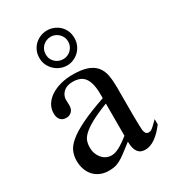

<svg xmlns="http://www.w3.org/2000/svg" viewBox="-174 -787 791 886"><g transform="rotate(-30 222.0 -344.0)"><path d="M443.8 -64.5Q388.7 8.3 336.9 8.3Q326.2 8.3 316.7 4.9Q307.1 1.5 300 -6.8Q293 -15.1 288.8 -29.1Q284.7 -43 284.7 -64.5Q255.4 -41.5 236.1 -27.1Q216.8 -12.7 201.9 -4.9Q187 2.9 173.6 5.6Q160.2 8.3 142.6 8.3Q118.7 8.3 99.1 0.2Q79.6 -7.8 65.4 -22.7Q51.3 -37.6 43.5 -58.8Q35.6 -80.1 35.6 -106Q35.6 -130.9 44.7 -153.3Q53.7 -175.8 80.6 -198.5Q107.4 -221.2 156.2 -245.1Q205.1 -269 284.7 -296.4V-314.9Q284.7 -347.2 279.5 -369.1Q274.4 -391.1 264.2 -405Q253.9 -418.9 238.3 -425Q222.7 -431.2 201.2 -431.2Q170.4 -431.2 152.8 -415.3Q135.3 -399.4 133.8 -376.5L134.8 -347.2Q135.7 -326.2 124.3 -313.7Q112.8 -301.3 94.2 -301.3Q74.7 -301.3 64 -313.7Q53.2 -326.2 53.2 -348.1Q53.2 -374.5 66.7 -395.3Q80.1 -416 102.8 -430.4Q125.5 -444.8 155 -452.4Q184.6 -460 216.8 -460Q265.1 -460 294.7 -449.5Q324.2 -439 340.3 -419.2Q356.4 -399.4 361.6 -371.1Q366.7 -342.8 366.7 -307.6V-155.3Q366.7 -124 367.7 -104Q368.7 -84 369.1 -77.1Q371.6 -64 376.5 -58.6Q381.3 -53.2 390.6 -53.2Q395 -53.2 398.9 -54.4Q402.8 -55.7 408.2 -59.6Q413.6 -63.5 421.9 -71.3Q430.2 -79.1 443.8 -92.8ZM284.7 -267.6Q228 -245.6 195.1 -227.3Q162.1 -209 145 -192.4Q127.9 -175.8 123.3 -160.4Q118.7 -145 118.7 -128.9Q118.7 -111.3 124 -96.7Q129.4 -82 138.4 -71Q147.5 -60.1 159.9 -53.7Q172.4 -47.4 186.5 -46.9Q205.6 -45.9 229.7 -58.6Q253.9 -71.3 284.7 -96.2ZM277.3 -602.5Q277.3 -615.7 272.2 -626.7Q267.1 -637.7 258.8 -645.5Q250.5 -653.3 240 -657.7Q229.5 -662.1 218.3 -662.1Q206.1 -662.1 195.1 -657.7Q184.1 -653.3 175.8 -645.5Q167.5 -637.7 162.6 -626.7Q157.7 -615.7 157.7 -602.5Q157.7 -588.4 162.8 -577.4Q168 -566.4 176.5 -558.6Q185.1 -550.8 195.8 -546.9Q206.5 -543 218.3 -543Q230.5 -543 241.2 -547.9Q252 -552.7 260 -560.8Q268.1 -568.8 272.7 -579.6Q277.3 -590.3 277.3 -602.5ZM310.5 -602.5Q310.5 -581.5 302.7 -564.2Q294.9 -546.9 282 -534.7Q269 -522.5 252.4 -515.6Q235.8 -508.8 218.3 -508.8Q200.7 -508.8 183.8 -515.6Q167 -522.5 153.8 -534.7Q140.6 -546.9 132.3 -564.2Q124 -581.5 124 -602.5Q124 -623.5 131.6 -640.6Q139.2 -657.7 152.1 -669.9Q165 -682.1 182.1 -689Q199.2 -695.8 218.3 -695.8Q235.8 -695.8 252.4 -689.2Q269 -682.6 282 -670.7Q294.9 -658.7 302.7 -641.4Q310.5 -624 310.5 -602.5Z"/></g></svg>

Font: Doulos SIL
Style: Regular
Weight: 400
Designer: Walt Agee, Victor Gaultney, Peter Martin, Debbi Hosken
Foundry: SIL International
Version: Version 4.110; 2011; Maintenance release